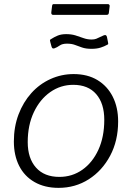

<svg xmlns="http://www.w3.org/2000/svg" viewBox="-20 -898 638 928"><path d="M263 10Q196 10 147 -18Q98 -46 72.5 -96.5Q47 -147 47 -214Q47 -285 69.5 -344.5Q92 -404 131.5 -448Q171 -492 224 -516Q277 -540 336 -540Q403 -540 451 -511Q499 -482 525 -430.5Q551 -379 551 -311Q551 -218 512.5 -145.5Q474 -73 409 -31.5Q344 10 263 10ZM267 -43Q329 -43 378 -77.5Q427 -112 455.5 -174Q484 -236 484 -319Q484 -398 445 -443Q406 -488 334 -488Q273 -488 223 -453Q173 -418 143.5 -355.5Q114 -293 114 -211Q114 -133 154 -88Q194 -43 267 -43ZM497 -681Q485 -674 466.5 -668Q448 -662 422 -662Q395 -662 376.5 -668.5Q358 -675 342 -681Q326 -687 304 -687Q281 -687 268.5 -678Q256 -669 242 -664Q236 -663 233.5 -665Q231 -667 229 -673L223 -695Q222 -700 221.5 -703Q221 -706 225 -708Q242 -719 259 -726Q276 -733 300 -733Q325 -733 344.5 -727Q364 -721 383 -714Q402 -707 423 -707Q436 -707 445 -710.5Q454 -714 462.5 -718.5Q471 -723 481 -727Q488 -730 492 -727.5Q496 -725 497 -719L502 -694Q503 -690 503 -686.5Q503 -683 497 -681ZM510 -868 506 -835Q505 -830 502.5 -828Q500 -826 493 -826H237Q232 -826 229.5 -829.5Q227 -833 228 -839L232 -871Q233 -875 234.5 -876.5Q236 -878 239 -878H503Q506 -878 508.5 -874.5Q511 -871 510 -868Z"/></svg>

Font: Libre Franklin Light
Style: Italic
Weight: 300
Italic angle: -8°
Designer: Pablo Impallari, Rodrigo Fuenzalida, Nhung Nguyen
Foundry: Impallari Type
Version: Version 3.000